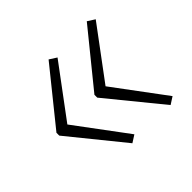

<svg xmlns="http://www.w3.org/2000/svg" viewBox="-103 -587 622 622"><g transform="rotate(-45 207.5 -276.0)"><path d="M33 -282 183 -468 208 -452 77 -276 208 -100 183 -84 33 -269ZM207 -282 358 -468 383 -452 252 -276 383 -100 358 -84 207 -269Z"/></g></svg>

Font: Noto Sans Arabic SemCond ExtLt
Style: Regular
Weight: 200
Width: 4
Designer: Monotype Design Team, Nadine Chahine, Nizar Qandah and Khaled Hosny
Foundry: Monotype Imaging Inc.
Version: Version 2.012; ttfautohint (v1.8.4.7-5d5b)